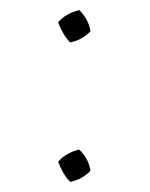

<svg xmlns="http://www.w3.org/2000/svg" viewBox="-20 -360 296 380"><path d="M119 0Q111 -8 105 -18.5Q99 -29 95 -40Q111 -58 137 -64Q156 -45 159 -22Q143 -5 119 0ZM119 -276Q111 -284 105 -294.5Q99 -305 95 -316Q111 -334 137 -340Q156 -321 159 -298Q143 -281 119 -276Z"/></svg>

Font: Piazzolla SC Thin
Style: Regular
Weight: 100
Designer: Juan Pablo del Peral
Foundry: Huerta Tipografica
Version: Version 1.330